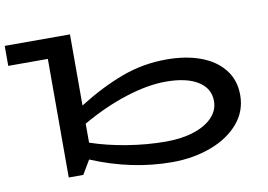

<svg xmlns="http://www.w3.org/2000/svg" viewBox="-108 -804 1306 936"><g transform="rotate(-10 545.0 -336.0)"><path d="M1056 -251Q1056 -171 1004.5 -111Q953 -51 865.5 -18.5Q778 14 674 14Q474 14 276 -69L235 0H163V-587H-33V-686H290V-334Q403 -405 509 -444.5Q615 -484 731 -484Q827 -484 900 -457Q973 -430 1014.5 -377.5Q1056 -325 1056 -251ZM925 -244Q925 -307 868.5 -342.5Q812 -378 709 -378Q620 -378 510.5 -343Q401 -308 290 -244V-150Q372 -122 470 -106Q568 -90 661 -90Q739 -90 799 -109.5Q859 -129 892 -164Q925 -199 925 -244Z"/></g></svg>

Font: BioRhyme Expanded
Style: Bold
Weight: 700
Width: 7
Designer: Aoife Mooney
Foundry: Aoife Mooney Type
Version: Version 1.000